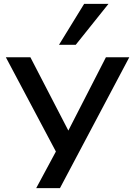

<svg xmlns="http://www.w3.org/2000/svg" viewBox="-20 -786 695 986"><path d="M166 180 286 -43V28L10 -492H136L340 -98H322L524 -492H644L288 180ZM283 -556 412 -766H537L369 -556Z"/></svg>

Font: Nunito Sans 10pt Expanded SemiBold
Style: Regular
Weight: 600
Width: 7
Designer: Vernon Adams
Foundry: Vernon Adams
Version: Version 3.101;gftools[0.9.27]